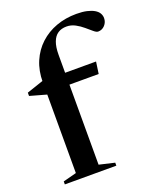

<svg xmlns="http://www.w3.org/2000/svg" viewBox="-137 -820 747 904"><g transform="rotate(-20 236.0 -368.0)"><path d="M123 -434 103.5 -424 14 -449V-465.5L110 -498L148.5 -493.5H366L357.5 -434ZM211 -33 288 -15V0H30V-15L97 -32.5V-487Q97 -545 116.8 -591Q136.5 -637 171.8 -669.5Q207 -702 253.8 -719Q300.5 -736 355 -736Q385.5 -736 407.2 -731Q429 -726 443.5 -717.5Q458 -709 464.8 -697.5Q471.5 -686 471.5 -673Q471.5 -652.5 457.8 -637.5Q444 -622.5 424 -622.5Q415.5 -622.5 402.5 -633.5Q389.5 -644.5 372.2 -659.2Q355 -674 334.5 -685Q314 -696 291 -696Q265.5 -696 247.8 -684.2Q230 -672.5 220.5 -647.5Q211 -622.5 211 -583.5Z"/></g></svg>

Font: Newsreader 60pt Medium
Style: Regular
Weight: 500
Designer: Hugues Gentile
Foundry: Production Type
Version: Version 1.003